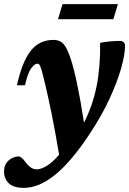

<svg xmlns="http://www.w3.org/2000/svg" viewBox="-72 -644 626 929"><path d="M49 -231.5H10Q35 -345 76.5 -398Q118 -451 187.5 -451Q217.5 -451 235 -431.5Q252.5 -412 269 -363Q284.5 -316.5 300.8 -239.8Q317 -163 334.5 -50.5Q377 -135 395.5 -227.5Q414 -320 412.5 -436.5Q428.5 -440.5 455.8 -443.2Q483 -446 506 -446Q533 -446 533 -422Q533 -380 514 -313Q495 -246 456.8 -163.5Q418.5 -81 359.5 7.5Q271.5 140 193.8 202.5Q116 265 44.5 265Q-7 265 -29.8 242.5Q-52.5 220 -52.5 185.5Q-52.5 153 -31 133Q-9.5 113 18.5 113Q25 113 33.2 119.8Q41.5 126.5 54 143.5Q67 160.5 79.8 168Q92.5 175.5 104 175.5Q127 175.5 155.5 157.8Q184 140 214 104.5Q193 -19.5 176.5 -100Q160 -180.5 145.5 -241Q135 -285 129 -305Q123 -325 119 -330.5Q115 -336 110 -336Q95 -336 78.5 -313Q62 -290 49 -231.5ZM208.5 -551 230.5 -624H498.5L476.5 -551Z"/></svg>

Font: Newsreader 16pt ExtraBold
Style: Italic
Weight: 800
Italic angle: -17°
Designer: Hugues Gentile
Foundry: Production Type
Version: Version 1.003; ttfautohint (v1.8.3)